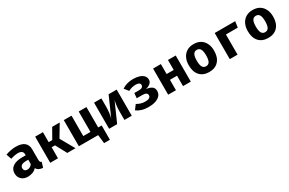

<svg xmlns="http://www.w3.org/2000/svg" viewBox="158 -1925 5222 3466"><g transform="rotate(-30 2769.0 -192.0)"><path d="M530.3 -156.9Q530.3 -126.2 538.7 -112.3Q547.2 -98.5 566.2 -91.3L532.8 15.4Q484.6 10.8 451.5 -5.9Q418.5 -22.6 399.5 -56.4Q368.2 -19 319.5 -0.8Q270.8 17.4 220 17.4Q135.9 17.4 85.9 -30.5Q35.9 -78.5 35.9 -153.8Q35.9 -242.6 105.4 -290.8Q174.9 -339 301 -339H374.4V-359.5Q374.4 -443.1 266.7 -443.1Q240.5 -443.1 199.5 -435.6Q158.5 -428.2 117.4 -414.4L80 -522.1Q132.8 -542.1 190 -552.3Q247.2 -562.6 292.3 -562.6Q413.8 -562.6 472.1 -513.1Q530.3 -463.6 530.3 -370.3ZM275.9 -98.5Q302.1 -98.5 330.8 -114.1Q359.5 -129.7 374.4 -158.5V-246.7H334.4Q266.7 -246.7 234.9 -225.9Q203.1 -205.1 203.1 -165.1Q203.1 -133.8 222.3 -116.2Q241.5 -98.5 275.9 -98.5Z M690.3 0V-544.6H852.3V-336.9H927.2L1045.1 -544.6H1202.1L1051.8 -292.3L1216.9 0H1045.6L923.1 -229.2H852.3V0Z M1831.3 -119.5V179H1709.7L1689.2 0H1287.2V-544.6H1448.2V-119.5H1597.9V-544.6H1759V-119.5Z M2389.7 -544.6V0H2236.9V-173.3Q2236.9 -242.6 2244.6 -301Q2252.3 -359.5 2264.1 -403.1L2085.1 0H1917.9V-544.6H2070.8V-369.2Q2070.8 -307.7 2063.3 -248.5Q2055.9 -189.2 2042.6 -140.5L2221.5 -544.6Z M2634.4 -331.8H2732.8Q2776.4 -331.8 2798.7 -348.5Q2821 -365.1 2821 -392.8Q2821 -421.5 2796.7 -435.9Q2772.3 -450.3 2729.7 -450.3Q2689.2 -450.3 2649 -440.3Q2608.7 -430.3 2575.4 -409.7L2505.6 -495.9Q2552.8 -529.2 2612.8 -545.9Q2672.8 -562.6 2739.5 -562.6Q2810.3 -562.6 2865.4 -545.1Q2920.5 -527.7 2952.3 -493.8Q2984.1 -460 2984.1 -411.3Q2984.1 -365.1 2950 -334.9Q2915.9 -304.6 2853.3 -288.2Q2927.2 -280 2969.5 -250.3Q3011.8 -220.5 3011.8 -157.9Q3011.8 -100.5 2975.9 -61.5Q2940 -22.6 2877.9 -2.6Q2815.9 17.4 2736.9 17.4Q2655.4 17.4 2593.6 -2.1Q2531.8 -21.5 2488.2 -54.4L2557.9 -147.7Q2601 -122.6 2642.8 -110.5Q2684.6 -98.5 2734.9 -98.5Q2789.7 -98.5 2816.7 -116.7Q2843.6 -134.9 2843.6 -166.2Q2843.6 -228.2 2744.1 -228.2H2625.1Z M3458.5 0V-216.9H3310.8V0H3148.7V-544.6H3310.8V-336.9H3458.5V-544.6H3620.5V0Z M4000 -562.6Q4084.1 -562.6 4143.1 -526.7Q4202.1 -490.8 4233.3 -425.9Q4264.6 -361 4264.6 -273.8Q4264.6 -137.4 4194.9 -60Q4125.1 17.4 4000 17.4Q3874.9 17.4 3805.1 -59Q3735.4 -135.4 3735.4 -272.8Q3735.4 -359.5 3766.9 -424.6Q3798.5 -489.7 3857.7 -526.2Q3916.9 -562.6 4000 -562.6ZM4000 -443.1Q3950.3 -443.1 3926.4 -402.3Q3902.6 -361.5 3902.6 -272.8Q3902.6 -182.6 3926.4 -142.1Q3950.3 -101.5 4000 -101.5Q4049.7 -101.5 4073.6 -142.1Q4097.4 -182.6 4097.4 -273.8Q4097.4 -362.1 4073.6 -402.6Q4049.7 -443.1 4000 -443.1Z M4594.9 0H4432.8V-544.6H4860L4842.1 -420H4594.9Z M5230.8 -562.6Q5314.9 -562.6 5373.8 -526.7Q5432.8 -490.8 5464.1 -425.9Q5495.4 -361 5495.4 -273.8Q5495.4 -137.4 5425.6 -60Q5355.9 17.4 5230.8 17.4Q5105.6 17.4 5035.9 -59Q4966.2 -135.4 4966.2 -272.8Q4966.2 -359.5 4997.7 -424.6Q5029.2 -489.7 5088.5 -526.2Q5147.7 -562.6 5230.8 -562.6ZM5230.8 -443.1Q5181 -443.1 5157.2 -402.3Q5133.3 -361.5 5133.3 -272.8Q5133.3 -182.6 5157.2 -142.1Q5181 -101.5 5230.8 -101.5Q5280.5 -101.5 5304.4 -142.1Q5328.2 -182.6 5328.2 -273.8Q5328.2 -362.1 5304.4 -402.6Q5280.5 -443.1 5230.8 -443.1Z"/></g></svg>

Font: FiraCode Nerd Font Mono
Style: Bold
Weight: 700
Monospace: yes
Designer: Carrois Corporate, Edenspiekermann AG, Nikita Prokopov
Foundry: Carrois Corporate, Edenspiekermann AG, Nikita Prokopov
Version: Version 6.002;Nerd Fonts 3.3.0